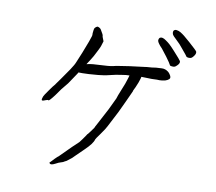

<svg xmlns="http://www.w3.org/2000/svg" viewBox="-89 -892 1177 1047"><g transform="rotate(10 500.0 -368.0)"><path d="M852 -694Q833 -718 818 -731Q805 -743 797.5 -751Q790 -759 789 -765Q787 -772 789 -779Q791 -784 796 -786Q801 -789 808 -787Q817 -786 828 -780Q841 -772 851 -764Q866 -752 885 -735Q930 -695 931.5 -690Q933 -685 931.5 -679Q930 -673 924 -665Q918 -657 913 -653.5Q908 -650 898 -650Q886 -651 884 -654Q884 -656 852 -694ZM775 -635Q748 -670 744 -675Q731 -688 725 -697Q719 -705 717 -712Q716 -718 719 -725Q721 -730 727 -732Q732 -734 739 -732Q747 -730 758 -722Q770 -714 780 -705Q794 -692 811 -673Q851 -629 853 -624Q855 -619 853 -613Q851 -607 844 -600Q837 -593 832 -590Q827 -587 815.5 -588Q804 -589 803 -593Q800 -601 775 -635ZM661 -503Q660 -499 659 -494Q653 -472 640 -443Q632 -427 629 -420H630L628 -415L601 -356Q575 -301 571 -292L526 -205Q520 -192 495 -157Q473 -127 472 -123Q467 -100 423 -58Q396 -32 382 -18Q370 -6 366 -2L339 19L329 24Q320 30 317 30Q296 36 281 45Q255 59 249 46L248 45L249 44Q254 38 258 35Q263 30 273 19Q289 3 292 2Q293 1 300 -6L355 -61Q386 -91 390 -94Q393 -98 405 -114Q417 -130 421 -137Q425 -145 428 -146Q429 -148 441 -163Q461 -189 460 -193V-194H461Q508 -282 516 -298L547 -363Q550 -375 566 -414Q583 -454 591 -482Q594 -492 596 -499Q595 -499 594 -499Q578 -499 561 -496Q526 -490 523 -490Q493 -484 492 -483Q463 -476 459 -476Q438 -472 376 -468Q335 -466 319 -467Q317 -463 315 -460Q277 -404 274 -399L243 -361Q239 -355 216 -323Q188 -286 184 -289Q180 -292 169 -287Q155 -281 151 -282Q146 -283 148 -292Q150 -304 159 -317Q173 -338 177 -343Q195 -369 206 -381Q206 -382 207 -383L230 -415L273 -477Q292 -505 299 -524Q308 -544 321 -577Q341 -628 346 -642Q361 -682 358 -685Q357 -686 360 -709Q361 -716 362 -718Q365 -723 370 -727Q377 -732 380 -731Q393 -727 398 -719Q415 -691 414 -688Q413 -684 424 -658Q421 -648 416 -632Q414 -625 405 -607Q395 -586 386 -570Q377 -554 354 -519Q368 -523 389 -525L455 -529Q486 -530 516 -538Q526 -540 548 -543Q583 -549 587 -549Q657 -557 667 -559Q676 -561 708 -563Q727 -567 763 -568Q782 -569 799 -556Q806 -550 809 -545Q816 -535 817 -529Q818 -522 813 -517Q805 -510 792 -506Q774 -502 762 -502Q747 -503 732 -502Q716 -501 701 -502Q674 -503 661 -503Z"/></g></svg>

Font: ToneOZ-Pinyin-Tsuipita-TC
Style: Regular
Weight: 400
Designer: ÂÆ£ÂøóÂáåJeffrey Xuan(jeffreyx@gmail.com, ToneOZ.com) ÈòøÂù§(cjkFonts)
Foundry: ToneOZ
Version: Version 0.24071